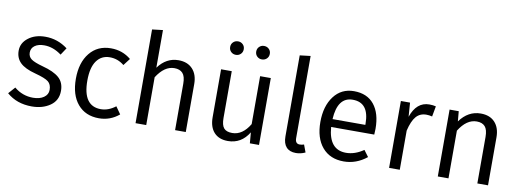

<svg xmlns="http://www.w3.org/2000/svg" viewBox="-61 -1118 4025 1487"><g transform="rotate(10 1952.0 -375.0)"><path d="M237 -538Q334 -538 413 -478L376 -422Q310 -471 240 -471Q193 -471 165.5 -451Q138 -431 138 -397Q138 -364 163.5 -345.5Q189 -327 255 -309Q343 -286 385.5 -249Q428 -212 428 -146Q428 -70 369 -29Q310 12 225 12Q107 12 28 -57L75 -110Q140 -56 223 -56Q275 -56 307.5 -78.5Q340 -101 340 -138Q340 -181 314 -202Q288 -223 209 -244Q125 -266 88 -302.5Q51 -339 51 -396Q51 -457 104 -497.5Q157 -538 237 -538Z M753 -538Q844 -538 911 -482L869 -427Q819 -468 756 -468Q690 -468 652.5 -415.5Q615 -363 615 -260Q615 -60 756 -60Q815 -60 871 -103L911 -46Q842 12 753 12Q647 12 586 -60Q525 -132 525 -259Q525 -386 586.5 -462Q648 -538 753 -538Z M1284 -538Q1355 -538 1395 -495Q1435 -452 1435 -377V0H1351V-365Q1351 -423 1328.5 -447.5Q1306 -472 1263 -472Q1185 -472 1124 -376V0H1040V-737L1124 -747V-451Q1188 -538 1284 -538Z M2011 0H1939L1932 -85Q1873 12 1767 12Q1697 12 1658.5 -30Q1620 -72 1620 -149V-526H1704V-158Q1704 -102 1724 -78.5Q1744 -55 1790 -55Q1871 -55 1927 -149V-526H2011ZM1917 -762Q1940 -762 1955.5 -747Q1971 -732 1971 -709Q1971 -686 1955.5 -671Q1940 -656 1917 -656Q1895 -656 1879.5 -671Q1864 -686 1864 -709Q1864 -732 1879.5 -747Q1895 -762 1917 -762ZM1713 -762Q1735 -762 1750.5 -747Q1766 -732 1766 -709Q1766 -686 1750.5 -671Q1735 -656 1713 -656Q1690 -656 1674.5 -671Q1659 -686 1659 -709Q1659 -732 1674.5 -747Q1690 -762 1713 -762Z M2285 -748V-102Q2285 -58 2320 -58Q2339 -58 2354 -64L2376 -5Q2340 12 2302 12Q2253 12 2227 -16.5Q2201 -45 2201 -101V-738Z M2795 -296V-304Q2795 -471 2666 -471Q2547 -471 2537 -296ZM2878 -280Q2878 -256 2876 -234H2537Q2550 -57 2684 -57Q2754 -57 2822 -104L2859 -54Q2777 12 2678 12Q2570 12 2509 -60Q2448 -132 2448 -258Q2448 -383 2506.5 -460.5Q2565 -538 2664 -538Q2768 -538 2823 -469.5Q2878 -401 2878 -280Z M3256 -538Q3286 -538 3308 -532L3293 -450Q3269 -456 3247 -456Q3197 -456 3166.5 -420.5Q3136 -385 3118 -308V0H3034V-526H3106L3114 -416Q3156 -538 3256 -538Z M3661 -538Q3733 -538 3772.5 -495Q3812 -452 3812 -377V0H3728V-365Q3728 -423 3706 -447.5Q3684 -472 3641 -472Q3561 -472 3501 -375V0H3417V-526H3489L3496 -447Q3562 -538 3661 -538Z"/></g></svg>

Font: FiraSans
Style: Regular
Weight: 350
Designer: Carrois Corporate & Edenspiekermann AG
Foundry: Carrois Corporate GbR & Edenspiekermann AG
Version: Version 3.106;PS 003.106;hotconv 1.0.70;makeotf.lib2.5.58329